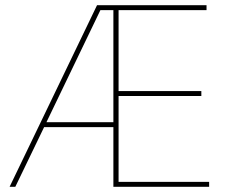

<svg xmlns="http://www.w3.org/2000/svg" viewBox="-20 -720 891 740"><path d="M17 0H39L150 -230H417V0H786V-19H437V-350H756V-369H437V-681H776V-700H354ZM159 -249 367 -681H417V-249Z"/></svg>

Font: Fixel Display Thin
Style: Regular
Weight: 100
Designer: AlfaBravo + MacPaw
Foundry: Kyrylo Tkachov, Marchela Mozhyna, Serhii Makarenko, Maria Weinstein, Zakhar Kryvoshyya
Version: Version 1.211